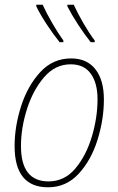

<svg xmlns="http://www.w3.org/2000/svg" viewBox="-20 -785 502 815"><path d="M184 10Q261 10 314 -47.5Q367 -105 394 -191.5Q421 -278 421 -363Q421 -445 385 -491Q349 -537 282 -537Q204 -537 150.5 -478.5Q97 -420 69.5 -334Q42 -248 42 -165Q42 10 184 10ZM186 -15Q69 -15 69 -165Q69 -242 94.5 -322Q120 -402 167 -457Q214 -512 280 -512Q337 -512 365.5 -472Q394 -432 394 -364Q394 -286 370 -205.5Q346 -125 300 -70Q254 -15 186 -15ZM365 -606H382V-613Q358 -645 334 -686.5Q310 -728 293 -765H266V-758Q285 -721 312.5 -679Q340 -637 365 -606ZM233 -606H249V-613Q226 -645 202 -686.5Q178 -728 161 -765H134V-758Q152 -721 180 -679Q208 -637 233 -606Z"/></svg>

Font: Noto Sans UI SemiCondensed Thin
Style: Italic
Weight: 250
Width: 4
Italic angle: -12°
Designer: Monotype Design Team
Foundry: Monotype Imaging Inc.
Version: Version 1.901